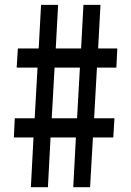

<svg xmlns="http://www.w3.org/2000/svg" viewBox="-20 -776 540 792"><path d="M107.4 -3.9 118.2 -209H37.1L41 -288.1H123L134.8 -497.1H48.8L53.7 -576.2H139.6L149.4 -755.9H219.7L210 -576.2H314.5L324.2 -755.9H394.5L384.8 -576.2H463.9L460 -497.1H379.9L368.2 -288.1H452.1L447.3 -209H363.3L351.6 -3.9H282.2L293 -209H188.5L177.7 -3.9ZM193.4 -288.1H297.9L309.6 -497.1H205.1Z"/></svg>

Font: Kosugi
Style: Regular
Weight: 400
Version: Version 4.002